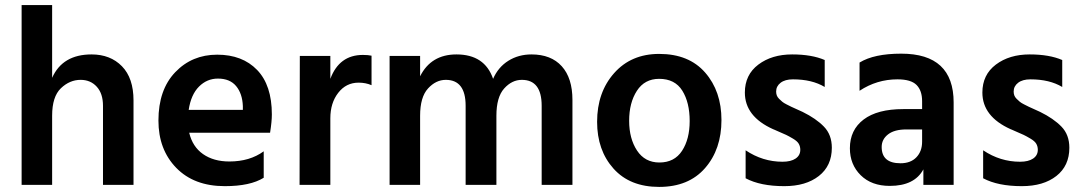

<svg xmlns="http://www.w3.org/2000/svg" viewBox="-20 -727 4256 755"><path d="M185 -707V-421Q226 -513 340 -513Q414 -513 459.5 -466.5Q505 -420 505 -332V0H385V-311Q385 -359 360.5 -386Q336 -413 297 -413Q254 -413 219.5 -380Q185 -347 185 -272V0H65V-707Z M935 -295V-310Q933 -359 908.5 -388.5Q884 -418 837 -418Q794 -418 762.5 -386.5Q731 -355 722 -295ZM1017 -132V-28Q964 5 864 5Q743 5 673 -67Q603 -139 603 -253Q603 -374 669 -443Q735 -512 834 -512Q933 -512 991 -452Q1049 -392 1049 -277Q1049 -249 1042 -205H724Q737 -150 778.5 -121Q820 -92 882 -92Q962 -92 1017 -132Z M1279 -507V-417Q1314 -511 1407 -511Q1428 -511 1441 -508V-392Q1418 -402 1390 -402Q1341 -402 1310 -362Q1279 -322 1279 -262V0H1158L1159 -507Z M1632 -507V-427Q1675 -513 1775 -513Q1886 -513 1919 -417Q1939 -463 1979 -488Q2019 -513 2070 -513Q2147 -513 2189 -466.5Q2231 -420 2231 -334V0H2110V-311Q2110 -413 2032 -413Q1993 -413 1962.5 -379Q1932 -345 1932 -272V0H1811V-311Q1811 -413 1733 -413Q1694 -413 1663 -379Q1632 -345 1632 -272V0H1512V-507Z M2572 8Q2457 8 2392.5 -64Q2328 -136 2328 -248Q2328 -364 2395 -439.5Q2462 -515 2572 -515Q2689 -515 2753 -441.5Q2817 -368 2817 -255Q2817 -140 2752.5 -66Q2688 8 2572 8ZM2572 -417Q2515 -417 2484.5 -370Q2454 -323 2454 -252Q2454 -182 2485 -135Q2516 -88 2573 -88Q2632 -88 2662 -134Q2692 -180 2692 -251Q2692 -324 2663 -370.5Q2634 -417 2572 -417Z M3223 -491V-385Q3173 -415 3098 -415Q3067 -415 3049.5 -401.5Q3032 -388 3032 -367Q3032 -359 3034.5 -352Q3037 -345 3043.5 -338.5Q3050 -332 3056 -327Q3062 -322 3073 -316.5Q3084 -311 3092 -307Q3100 -303 3114 -297Q3128 -291 3136 -287Q3189 -261 3220 -229Q3251 -197 3251 -146Q3251 -75 3200 -35Q3149 5 3064 5Q2970 5 2912 -26V-136Q2979 -91 3057 -91Q3090 -91 3108.5 -103.5Q3127 -116 3127 -138Q3127 -151 3121 -161.5Q3115 -172 3098 -182Q3081 -192 3071.5 -196.5Q3062 -201 3034 -213Q3031 -214 3029.5 -215Q3028 -216 3025 -217Q3022 -218 3020 -219Q2909 -269 2909 -363Q2909 -433 2962 -473Q3015 -513 3095 -513Q3172 -513 3223 -491Z M3606 -218H3544Q3497 -218 3472 -198.5Q3447 -179 3447 -149Q3447 -85 3521 -85Q3561 -85 3583.5 -108.5Q3606 -132 3606 -170ZM3360 -370V-481Q3417 -516 3524 -516Q3730 -516 3730 -324V0H3611V-61Q3576 4 3479 4Q3407 4 3364.5 -38Q3322 -80 3322 -144Q3322 -216 3376 -257Q3430 -298 3532 -298H3606V-329Q3606 -371 3584 -393Q3562 -415 3509 -415Q3428 -415 3360 -370Z M4157 -491V-385Q4107 -415 4032 -415Q4001 -415 3983.5 -401.5Q3966 -388 3966 -367Q3966 -359 3968.5 -352Q3971 -345 3977.5 -338.5Q3984 -332 3990 -327Q3996 -322 4007 -316.5Q4018 -311 4026 -307Q4034 -303 4048 -297Q4062 -291 4070 -287Q4123 -261 4154 -229Q4185 -197 4185 -146Q4185 -75 4134 -35Q4083 5 3998 5Q3904 5 3846 -26V-136Q3913 -91 3991 -91Q4024 -91 4042.5 -103.5Q4061 -116 4061 -138Q4061 -151 4055 -161.5Q4049 -172 4032 -182Q4015 -192 4005.5 -196.5Q3996 -201 3968 -213Q3965 -214 3963.5 -215Q3962 -216 3959 -217Q3956 -218 3954 -219Q3843 -269 3843 -363Q3843 -433 3896 -473Q3949 -513 4029 -513Q4106 -513 4157 -491Z"/></svg>

Font: Hind Semibold
Style: Regular
Weight: 600
Designer: Manushi Parikh, Satya Rajpurohit
Foundry: Indian Type Foundry
Version: Version 1.201;PS 1.0;hotconv 1.0.78;makeotf.lib2.5.61930; tt